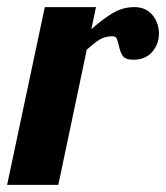

<svg xmlns="http://www.w3.org/2000/svg" viewBox="-58 -520 467 540"><path d="M68 -500H212L199 -438Q233 -468 260.5 -484Q288 -500 320 -500Q352 -500 370.5 -478Q389 -456 389 -425Q389 -396 370 -374Q351 -352 317 -352Q295 -352 287.5 -362.5Q280 -373 276 -393Q273 -406 270 -412Q267 -418 259 -418Q238 -418 223.5 -409.5Q209 -401 186 -380L106 0H-38Z"/></svg>

Font: Lobster
Style: Regular
Weight: 400
Designer: Impallari Type
Foundry: Impallari Type
Version: Version 2.100